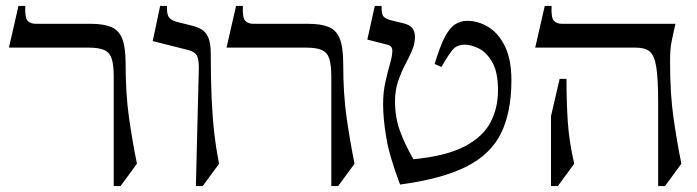

<svg xmlns="http://www.w3.org/2000/svg" viewBox="-20 -605 2342 645"><path d="M402 -390Q402 -289 413.5 -209Q425 -129 440 -55L385 20H362V-348Q362 -386 355.5 -407Q349 -428 331 -436.5Q313 -445 278 -445H10L42 -585H65Q63 -545 73 -535Q83 -525 100 -525H285Q327 -525 353 -514.5Q379 -504 390.5 -475Q402 -446 402 -390Z M688 -425Q688 -338 691 -273Q694 -208 700 -156.5Q706 -105 716 -55L661 20H638L648 -378Q648 -405 641.5 -418Q635 -431 612 -437L493 -467L518 -585H541Q540 -557 547.5 -547Q555 -537 572 -532L628 -518Q644 -514 657.5 -506Q671 -498 679.5 -479.5Q688 -461 688 -425Z M1133 -390Q1133 -289 1144.5 -209Q1156 -129 1171 -55L1116 20H1093V-348Q1093 -386 1086.5 -407Q1080 -428 1062 -436.5Q1044 -445 1009 -445H741L773 -585H796Q794 -545 804 -535Q814 -525 831 -525H1016Q1058 -525 1084 -514.5Q1110 -504 1121.5 -475Q1133 -446 1133 -390Z M1549 -535Q1587 -535 1621 -514Q1655 -493 1676.5 -449Q1698 -405 1698 -335Q1698 -229 1663.5 -158Q1629 -87 1547 -45.5Q1465 -4 1324 15Q1288 -80 1277.5 -143.5Q1267 -207 1267 -255Q1267 -296 1275 -331Q1283 -366 1290.5 -392Q1298 -418 1298 -434.5Q1298 -451 1281 -455L1214 -472L1239 -585H1262Q1261 -557 1269 -549Q1277 -541 1293 -537L1338 -526Q1374 -517 1374 -482Q1374 -458 1364 -435Q1354 -412 1340.5 -386.5Q1327 -361 1317 -331Q1307 -301 1307 -265Q1307 -211 1323.5 -165.5Q1340 -120 1369 -70Q1480 -81 1541.5 -113.5Q1603 -146 1628 -194.5Q1653 -243 1653 -301Q1653 -362 1634 -395.5Q1615 -429 1589 -442Q1563 -455 1541 -455Q1514 -455 1499 -436Q1484 -417 1463 -380L1440 -390Q1458 -449 1474 -480Q1490 -511 1508.5 -523Q1527 -535 1549 -535Z M2231 -395Q2231 -290 2242.5 -209.5Q2254 -129 2269 -55L2214 20H2191V-263Q2191 -342 2184.5 -381Q2178 -420 2162 -432.5Q2146 -445 2116 -445H1778L1810 -585H1833Q1831 -545 1841 -535Q1851 -525 1868 -525H2249Q2241 -490 2237 -470Q2233 -450 2232 -434.5Q2231 -419 2231 -395ZM1831 -215 1860 -340H1883Q1883 -261 1887.5 -195Q1892 -129 1909 -55L1854 20H1831Z"/></svg>

Font: Bona Nova SC
Style: Regular
Weight: 400
Designer: Mateusz Machalski
Foundry: Capitalics
Version: Version 4.001; ttfautohint (v1.8.4.7-5d5b)